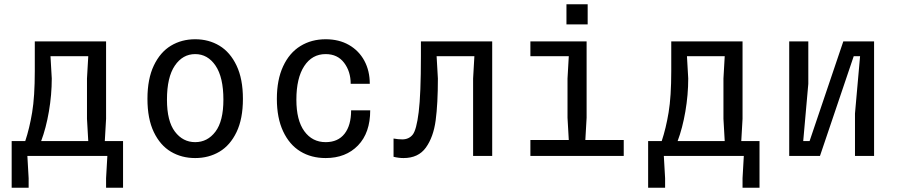

<svg xmlns="http://www.w3.org/2000/svg" viewBox="-20 -735 4240 905"><path d="M480 105 486 0H109L115 105V150H35V-70H99Q119 -130 131.5 -205Q144 -280 144 -400V-540H480V-175L474 -70H560V150H480ZM396 -70 390 -175V-365L396 -470H218L224 -365Q224 -288 210.5 -209.5Q197 -131 174 -70Z M900 -480Q841 -480 804 -425.5Q767 -371 767 -265Q767 -164 804.5 -114.5Q842 -65 900 -65Q958 -65 995.5 -114.5Q1033 -164 1033 -265Q1033 -371 996 -425.5Q959 -480 900 -480ZM900 -550Q964 -550 1014.5 -519.5Q1065 -489 1095 -426Q1125 -363 1125 -269Q1125 -175 1095 -112.5Q1065 -50 1014.5 -20Q964 10 900 10Q836 10 785.5 -20Q735 -50 705 -112.5Q675 -175 675 -269Q675 -363 705 -426Q735 -489 785.5 -519.5Q836 -550 900 -550Z M1515 -550Q1578 -550 1625 -523Q1672 -496 1697.5 -448.5Q1723 -401 1723 -340H1633Q1633 -398 1602 -439Q1571 -480 1515 -480Q1451 -480 1414 -423.5Q1377 -367 1377 -265Q1377 -168 1414.5 -116.5Q1452 -65 1515 -65Q1573 -65 1604 -104.5Q1635 -144 1635 -215H1725Q1725 -109 1667.5 -49.5Q1610 10 1515 10Q1447 10 1395.5 -21.5Q1344 -53 1314.5 -116Q1285 -179 1285 -269Q1285 -359 1314.5 -422.5Q1344 -486 1396 -518Q1448 -550 1515 -550Z M1835 4V-82Q1857 -78 1876 -78Q1907 -78 1925 -100Q1943 -122 1953.5 -206.5Q1964 -291 1964 -470V-540H2300V0H2210V-365L2216 -470H2038L2044 -365Q2044 -246 2033.5 -167.5Q2023 -89 1987.5 -39.5Q1952 10 1882 10Q1859 10 1835 4Z M2480 -75H2661L2655 -180V-365L2661 -470H2480V-540H2745V-180L2739 -75H2920V0H2480ZM2650 -715H2750V-620H2650Z M3480 105 3486 0H3109L3115 105V150H3035V-70H3099Q3119 -130 3131.5 -205Q3144 -280 3144 -400V-540H3480V-175L3474 -70H3560V150H3480ZM3396 -70 3390 -175V-365L3396 -470H3218L3224 -365Q3224 -288 3210.5 -209.5Q3197 -131 3174 -70Z M3796 -70H3766L3790 -340V-540H3700V0H3845L4004 -470H4034L4010 -200V0H4100V-540H3955Z"/></svg>

Font: Sligoil Micro
Style: Regular
Weight: 400
Designer: Ariel Martín Pérez
Foundry: Igor Stepanchenko
Version: Version 1.001